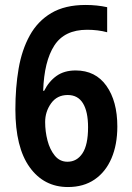

<svg xmlns="http://www.w3.org/2000/svg" viewBox="-20 -744 531 774"><path d="M42 -303Q42 -391 55 -467Q68 -543 100 -601Q132 -659 187 -691.5Q242 -724 325 -724Q371 -724 412 -715V-614Q375 -624 331 -624Q240 -624 199 -560.5Q158 -497 154 -378H158Q177 -416 208 -438Q239 -460 285 -460Q365 -460 409 -398Q453 -336 453 -234Q453 -161 429.5 -106Q406 -51 361.5 -20.5Q317 10 254 10Q157 10 99.5 -70Q42 -150 42 -303ZM252 -92Q290 -92 312.5 -126Q335 -160 335 -231Q335 -294 314.5 -327.5Q294 -361 253 -361Q210 -361 186 -327.5Q162 -294 162 -252Q162 -214 171.5 -177.5Q181 -141 201 -116.5Q221 -92 252 -92Z"/></svg>

Font: Noto Sans Myanmar UI Condensed SemiBold
Style: Regular
Weight: 600
Width: 3
Designer: Monotype Design Team
Foundry: Monotype Imaging Inc.
Version: Version 2.103; ttfautohint (v1.8.4.7-5d5b)